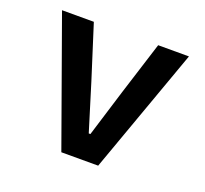

<svg xmlns="http://www.w3.org/2000/svg" viewBox="-96 -629 792 741"><g transform="rotate(20 300.0 -258.0)"><path d="M375.7 0 560.7 -516H434.3L365.1 -296.9L305.8 -104.4H299L239.7 -296.9L170.1 -516H39.4L224.4 0Z"/></g></svg>

Font: Margiela Mono SemiBold
Style: Regular
Weight: 600
Designer: Mike Abbink, Paul van der Laan, Pieter van Rosmalen
Foundry: Bold Monday
Version: Version 2.003 2021